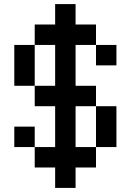

<svg xmlns="http://www.w3.org/2000/svg" viewBox="-20 -820 640 940"><path d="M250 100H350V0H450V-100H350V-300H450V-400H350V-600H450V-700H350V-800H250V-700H150V-600H250V-400H150V-300H250V-100H150V0H250ZM50 -100H150V-200H50ZM50 -400H150V-600H50ZM450 -100H550V-300H450ZM450 -500H550V-600H450Z"/></svg>

Font: LS-VG5000
Style: Regular
Weight: 400
Designer: Justin Bihan, 2021
Foundry: Justin Bihan, 2021
Version: Version 1.000;Glyphs 3.1.2 (3151)